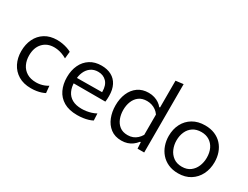

<svg xmlns="http://www.w3.org/2000/svg" viewBox="-68 -1268 2334 1805"><g transform="rotate(30 1098.5 -365.5)"><path d="M302.1 9.8Q221.3 9.8 165 -24.2Q108.8 -58.1 79.4 -116.5Q50 -174.9 50 -248.3Q50 -322.1 78.2 -380.8Q106.5 -439.5 160.7 -473.5Q215 -507.6 292.8 -507.6Q321.9 -507.6 350.2 -502.6Q378.5 -497.7 403.6 -489.3Q428.6 -480.9 448.2 -469.9L440.5 -394.1Q412.5 -410.2 387.9 -418.8Q363.2 -427.5 341.9 -430.7Q320.6 -434 302.6 -434Q226.3 -434 180.3 -384.3Q134.3 -334.7 134.3 -250.2Q134.3 -196.8 154.8 -154.2Q175.2 -111.6 215.8 -86.9Q256.4 -62.1 317.1 -62.1Q338.6 -62.1 359.9 -66Q381.2 -70 402 -77.8Q422.8 -85.7 442.3 -98.1L449.5 -22.3Q433.2 -13.7 411.2 -6.4Q389.1 1 361.7 5.4Q334.3 9.8 302.1 9.8Z M804.7 10.8Q715.7 10.8 658.1 -23.1Q600.5 -57 572.5 -116.1Q544.5 -175.1 544.5 -251Q544.5 -326 572 -384Q599.4 -442 650.9 -474.8Q702.3 -507.6 774.1 -507.6Q836.8 -507.6 882.2 -483.1Q927.6 -458.7 952 -411.2Q976.5 -363.8 976.5 -294.6Q976.5 -276.1 975.7 -261.3Q975 -246.4 972.5 -231.6L900 -268.2Q901 -275.8 901.3 -283.1Q901.6 -290.5 901.6 -297.4Q901.6 -368.1 866.6 -404.8Q831.6 -441.5 775.1 -441.5Q729.6 -441.5 696.7 -418.2Q663.8 -395 646 -354.1Q628.1 -313.2 628.1 -260.6V-249Q628.1 -191.1 648.1 -149Q668 -106.9 708.8 -84.1Q749.7 -61.3 812.5 -61.3Q836 -61.3 862.1 -65.1Q888.3 -69 914.2 -77.1Q940.2 -85.2 963.5 -98.1L967.1 -23.4Q948.1 -13.1 923 -5.4Q897.9 2.3 867.8 6.5Q837.8 10.8 804.7 10.8ZM579.1 -231.6V-290.5L921.8 -293.5L972.5 -274.4V-231.6Z M1284.5 10.9Q1213.5 10.9 1166.4 -25.2Q1119.3 -61.3 1095.9 -120.7Q1072.5 -180 1072.5 -249.5Q1072.5 -323.3 1097.5 -381.8Q1122.6 -440.3 1170.4 -474.1Q1218.2 -507.8 1286.2 -507.8Q1320.3 -507.8 1349.1 -498.7Q1378 -489.5 1400 -474.3Q1422.1 -459.1 1436.4 -440.7H1445.2V-493.7Q1445.2 -556.5 1445.2 -615.9Q1445.2 -675.2 1445.2 -731.8L1527.7 -742Q1527.7 -681.6 1527.7 -620.8Q1527.7 -559.9 1527.7 -493.7V-218.8Q1527.7 -157.6 1527.7 -106.4Q1527.7 -55.3 1527.7 0H1455.7L1451.6 -68.1H1443.7Q1423.9 -42.4 1400 -24.9Q1376 -7.4 1347.2 1.7Q1318.5 10.9 1284.5 10.9ZM1309.4 -63Q1340.3 -63 1365.4 -72.8Q1390.5 -82.6 1410.2 -100.6Q1429.9 -118.7 1445.2 -144V-364.3Q1429.5 -387.1 1408.4 -402.3Q1387.2 -417.6 1362.2 -425.4Q1337.2 -433.1 1310.8 -433.1Q1258.6 -433.1 1224.6 -408.1Q1190.6 -383 1173.9 -341.3Q1157.1 -299.6 1157.1 -249Q1157.1 -200.7 1173 -158.3Q1188.9 -115.9 1222.5 -89.4Q1256.2 -63 1309.4 -63Z M1900 10.9Q1838.7 10.9 1792 -10.3Q1745.2 -31.5 1713.5 -68.1Q1681.8 -104.7 1665.6 -152Q1649.5 -199.2 1649.5 -251Q1649.5 -325.3 1679.6 -383.2Q1709.8 -441.2 1765.8 -474.5Q1821.7 -507.8 1898.7 -507.8Q1958 -507.8 2004.1 -488.4Q2050.1 -469 2082.1 -434Q2114 -398.9 2130.4 -352.2Q2146.8 -305.5 2146.8 -251Q2146.8 -177.3 2117 -117.9Q2087.2 -58.6 2031.8 -23.8Q1976.3 10.9 1900 10.9ZM1899.8 -60.8Q1954.5 -60.8 1990.5 -88Q2026.6 -115.2 2044.5 -158.6Q2062.4 -201.9 2062.4 -251Q2062.4 -306.9 2042.5 -348.5Q2022.5 -390.1 1985.9 -413.1Q1949.4 -436.1 1899.5 -436.1Q1845.5 -436.1 1808.5 -411.5Q1771.5 -386.9 1752.7 -344.8Q1733.8 -302.8 1733.8 -251Q1733.8 -201.9 1752.2 -158.6Q1770.6 -115.2 1807.5 -88Q1844.4 -60.8 1899.8 -60.8Z"/></g></svg>

Font: Commissioner Thin
Style: Regular
Weight: 100
Designer: Kostas Bartsokas
Foundry: Kostas Bartsokas
Version: Version 1.001;gftools[0.9.23]